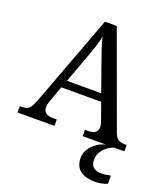

<svg xmlns="http://www.w3.org/2000/svg" viewBox="-164 -812 1017 1162"><g transform="rotate(20 344.0 -231.0)"><path d="M0 0V-41H18.6Q46.9 -41 61 -55.7Q75.2 -70.3 92.8 -117.2L309.6 -697.3H385.7L606.4 -92.8Q617.2 -62.5 632.3 -51.8Q647.5 -41 675.8 -41H688.5V0H419.9V-41H442.4Q501 -41 501 -87.9Q501 -95.7 499 -104.5Q497.1 -113.3 493.2 -124L454.1 -233.4H197.3L160.2 -130.9Q151.4 -107.4 151.4 -88.9Q151.4 -41 215.8 -41H238.3V0ZM215.8 -282.2H436.5L376 -453.1Q360.4 -496.1 347.7 -534.2Q335 -572.3 327.1 -607.4Q320.3 -572.3 309.6 -540Q298.8 -507.8 282.2 -461.9ZM586.9 234.4Q524.4 234.4 488.8 208.5Q453.1 182.6 453.1 127Q453.1 96.7 469.7 70.3Q486.3 43.9 512.7 25.4Q539.1 6.8 568.4 0H624Q603.5 5.9 582.5 21Q561.5 36.1 547.4 58.6Q533.2 81.1 533.2 112.3Q533.2 144.5 552.2 159.2Q571.3 173.8 600.6 173.8Q614.3 173.8 629.4 171.9Q644.5 169.9 662.1 166V218.8Q646.5 225.6 624.5 230Q602.5 234.4 586.9 234.4Z"/></g></svg>

Font: Noto Serif Todhri
Style: Regular
Weight: 400
Designer: Mikhail Merkuryev
Version: Version 1.000; ttfautohint (v1.8.4.7-5d5b)